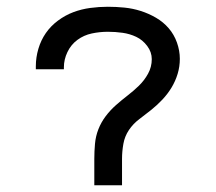

<svg xmlns="http://www.w3.org/2000/svg" viewBox="-20 -548 640 568"><path d="M259 0V-78Q259 -100 261 -122.5Q263 -145 271 -165.5Q279 -186 292.5 -204Q306 -222 323 -237Q340 -252 357.5 -265.5Q375 -279 391 -294.5Q407 -310 418 -330Q429 -350 429 -373Q429 -394 415.5 -412Q402 -430 383 -439Q364 -448 342.5 -451Q321 -454 299 -454Q275 -454 251.5 -449Q228 -444 209 -430Q190 -416 179.5 -394Q169 -372 169 -349Q169 -347 169 -346Q169 -345 169 -343H86Q86 -345 86 -347.5Q86 -350 86 -352Q86 -378 93.5 -403.5Q101 -429 115.5 -450Q130 -471 151.5 -487Q173 -503 197 -512Q221 -521 247 -524.5Q273 -528 299 -528Q324 -528 348.5 -525.5Q373 -523 396.5 -515.5Q420 -508 441.5 -495.5Q463 -483 479 -464.5Q495 -446 503.5 -422Q512 -398 512 -374Q512 -351 505.5 -329.5Q499 -308 487.5 -289Q476 -270 460.5 -253.5Q445 -237 427.5 -223Q410 -209 392 -195.5Q374 -182 361.5 -163.5Q349 -145 345 -122.5Q341 -100 341 -78V0Z"/></svg>

Font: Zed Sans Extended
Style: Regular
Weight: 400
Width: 7
Designer: Belleve Invis
Foundry: Belleve Invis
Version: Version 1.0.0; ttfautohint (v1.8.4)